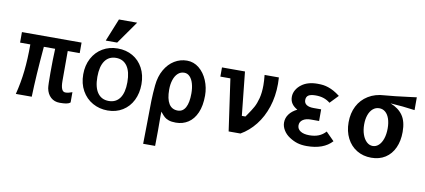

<svg xmlns="http://www.w3.org/2000/svg" viewBox="-87 -1138 3774 1706"><g transform="rotate(10 1800.0 -285.0)"><path d="M351.5 -99Q347 -125.5 347 -238.5Q347 -357.5 351.5 -455.5H249.5Q237 -311.5 230.2 -204.8Q223.5 -98 220.5 0H77Q104.5 -109 116 -216Q127.5 -323 127.5 -455.5H35V-550.5H573V-455.5H465V-186Q465 -137 475.5 -113Q486 -89 507.5 -89Q525 -89 535.2 -91.8Q545.5 -94.5 569.5 -102.5V-10Q555 2.5 531.8 6.2Q508.5 10 474 10Q425.5 10 393.2 -19.2Q361 -48.5 351.5 -99Z M636.5 -276Q636.5 -357 670.2 -420.5Q704 -484 764 -519.5Q824 -555 900.5 -555Q975.5 -555 1034.8 -521Q1094 -487 1127.8 -424Q1161.5 -361 1161.5 -278Q1161.5 -197.5 1129.8 -133.2Q1098 -69 1039.5 -32.8Q981 3.5 904.5 3.5Q830.5 3.5 769.2 -30.8Q708 -65 672.2 -128.8Q636.5 -192.5 636.5 -276ZM1035 -274.5Q1035 -369.5 999.5 -419.8Q964 -470 899.5 -470Q834.5 -470 799.2 -420Q764 -370 764 -275.5Q764 -180.5 799.5 -131Q835 -81.5 900 -81.5Q965 -81.5 1000 -130.8Q1035 -180 1035 -274.5ZM781.5 -605.5 864.5 -810.5H1029L884.5 -605.5Z M1268 240 1271 48 1271.5 2.5Q1271.5 -79 1273.5 -148.8Q1275.5 -218.5 1282.5 -290.5Q1290.5 -372 1325 -432Q1359.5 -492 1411.8 -523.8Q1464 -555.5 1525 -555.5Q1585.5 -555.5 1633.5 -516.5Q1681.5 -477.5 1708.5 -413.2Q1735.5 -349 1735.5 -277Q1735.5 -185 1707.8 -121.8Q1680 -58.5 1631.5 -27Q1583 4.5 1521 4.5Q1481.5 4.5 1456.5 -4.2Q1431.5 -13 1417 -26Q1402.5 -39 1384.5 -61.5L1378 -69.5Q1377 -61.5 1377 -27.5L1377.5 104Q1377.5 191 1376 240ZM1612.5 -274.5Q1612.5 -323.5 1601.5 -362.2Q1590.5 -401 1569.2 -423.2Q1548 -445.5 1519 -445.5Q1485.5 -445.5 1461.5 -423.2Q1437.5 -401 1424.8 -362.2Q1412 -323.5 1412 -274.5Q1412 -190.5 1438.8 -147.2Q1465.5 -104 1519 -104Q1564.5 -104 1588.5 -147.8Q1612.5 -191.5 1612.5 -274.5Z M1930.5 -467H1840V-550H2047.5L2088.5 -156.5H2121L2133.5 -174.5Q2166 -221 2185 -255.2Q2204 -289.5 2217 -339.8Q2230 -390 2230 -458Q2230 -496.5 2224.5 -550H2353.5Q2355.5 -524 2355.5 -492Q2355.5 -379.5 2323.8 -283Q2292 -186.5 2235.2 -114.8Q2178.5 -43 2103.5 0H1997Z M2544.5 -38.5Q2509 -61.5 2488.5 -95.2Q2468 -129 2468 -163.5Q2468 -205.5 2492.8 -239.2Q2517.5 -273 2564.5 -296.5Q2530.5 -315.5 2513.5 -340.8Q2496.5 -366 2496.5 -401Q2496.5 -434 2513.8 -463.5Q2531 -493 2560 -514Q2614 -554.5 2702 -554.5Q2733 -554.5 2754.5 -551.5Q2776 -548.5 2800 -540.5Q2826.5 -531.5 2851 -518Q2875.5 -504.5 2906.5 -481L2835 -406.5Q2807.5 -428.5 2776 -439Q2744.5 -449.5 2704 -449.5Q2659.5 -449.5 2639 -436.2Q2618.5 -423 2618.5 -393Q2618.5 -365 2640.8 -350.5Q2663 -336 2704 -336H2772.5V-231H2698Q2653 -231 2626 -212.2Q2599 -193.5 2599 -161.5Q2599 -128.5 2628 -109.8Q2657 -91 2708 -91Q2756.5 -91 2792.2 -105.5Q2828 -120 2855.5 -150.5L2929.5 -76Q2853.5 7.5 2702 7.5Q2654.5 7.5 2617.8 -3.5Q2581 -14.5 2544.5 -38.5Z M3032.5 -266Q3032.5 -347.5 3065.2 -411.8Q3098 -476 3160 -514.2Q3222 -552.5 3306 -556.5Q3335.5 -558 3400.8 -565.5Q3466 -573 3524.5 -580.5L3591 -589V-473.5Q3480.5 -489 3370.5 -495.5Q3444 -467.5 3482.2 -413.2Q3520.5 -359 3520.5 -264Q3520.5 -182.5 3492.2 -120.5Q3464 -58.5 3410.8 -24.2Q3357.5 10 3284.5 10Q3211 10 3153.8 -24.5Q3096.5 -59 3064.5 -121.8Q3032.5 -184.5 3032.5 -266ZM3384 -271.5Q3384 -321.5 3371.2 -358.8Q3358.5 -396 3335 -415.8Q3311.5 -435.5 3280.5 -435.5Q3248 -435.5 3223.2 -414.5Q3198.5 -393.5 3185.2 -356.2Q3172 -319 3172 -270.5Q3172 -220.5 3186 -180.5Q3200 -140.5 3224.5 -117.8Q3249 -95 3279.5 -95Q3309.5 -95 3333.2 -117Q3357 -139 3370.5 -179Q3384 -219 3384 -271.5Z"/></g></svg>

Font: JuliaMono ExtraBold
Style: Regular
Weight: 800
Monospace: yes
Designer: cormullion
Foundry: corm
Version: Version 0.055; ttfautohint (v1.8.4)